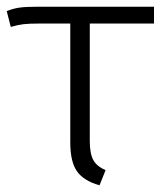

<svg xmlns="http://www.w3.org/2000/svg" viewBox="-20 -543 487 571"><path d="M276 8Q229 -5 209 -33.5Q189 -62 189 -119V-473H97Q66 -473 49.5 -471Q33 -469 12 -463L0 -510Q20 -518 39 -520.5Q58 -523 91 -523H438V-473H247V-124Q247 -86 257.5 -67Q268 -48 294 -37Z"/></svg>

Font: Trujillo Light
Style: Regular
Weight: 300
Designer: Fira Sans original fonts by bBox Type GmbH, Carrois Corporate GbR, & Edenspiekermann AG / Changes by Cristiano Sobral
Foundry: Fira Sans original fonts by bBox Type GmbH, Carrois Corporate GbR, & Edenspiekermann AG / Changes by Cristiano Sobral
Version: Version 4.301;July 28, 2020;FontCreator 13.0.0.2655 64-bit